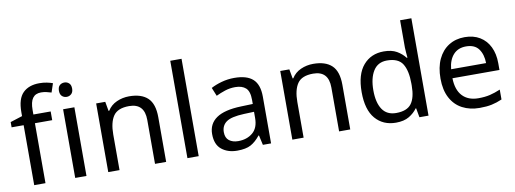

<svg xmlns="http://www.w3.org/2000/svg" viewBox="-61 -1115 3959 1476"><g transform="rotate(-10 1918.0 -377.5)"><path d="M332 -468H197V0H109V-468H15V-509L109 -539V-570Q109 -674 155 -719.5Q201 -765 283 -765Q315 -765 341.5 -759.5Q368 -754 387 -747L364 -678Q348 -683 327 -688Q306 -693 284 -693Q240 -693 218.5 -663.5Q197 -634 197 -571V-536H332ZM474 -737Q494 -737 509.5 -723.5Q525 -710 525 -681Q525 -653 509.5 -639Q494 -625 474 -625Q452 -625 437 -639Q422 -653 422 -681Q422 -710 437 -723.5Q452 -737 474 -737ZM517 -536V0H429V-536Z M945 -546Q1041 -546 1090 -499.5Q1139 -453 1139 -349V0H1052V-343Q1052 -472 932 -472Q843 -472 809 -422Q775 -372 775 -278V0H687V-536H758L771 -463H776Q802 -505 848 -525.5Q894 -546 945 -546Z M1393 0H1305V-760H1393Z M1766 -545Q1864 -545 1911 -502Q1958 -459 1958 -365V0H1894L1877 -76H1873Q1838 -32 1799.5 -11Q1761 10 1693 10Q1620 10 1572 -28.5Q1524 -67 1524 -149Q1524 -229 1587 -272.5Q1650 -316 1781 -320L1872 -323V-355Q1872 -422 1843 -448Q1814 -474 1761 -474Q1719 -474 1681 -461.5Q1643 -449 1610 -433L1583 -499Q1618 -518 1666 -531.5Q1714 -545 1766 -545ZM1792 -259Q1692 -255 1653.5 -227Q1615 -199 1615 -148Q1615 -103 1642.5 -82Q1670 -61 1713 -61Q1781 -61 1826 -98.5Q1871 -136 1871 -214V-262Z M2382 -546Q2478 -546 2527 -499.5Q2576 -453 2576 -349V0H2489V-343Q2489 -472 2369 -472Q2280 -472 2246 -422Q2212 -372 2212 -278V0H2124V-536H2195L2208 -463H2213Q2239 -505 2285 -525.5Q2331 -546 2382 -546Z M2932 10Q2832 10 2772 -59.5Q2712 -129 2712 -267Q2712 -405 2772.5 -475.5Q2833 -546 2933 -546Q2995 -546 3034.5 -523Q3074 -500 3099 -467H3105Q3104 -480 3101.5 -505.5Q3099 -531 3099 -546V-760H3187V0H3116L3103 -72H3099Q3075 -38 3035 -14Q2995 10 2932 10ZM2946 -63Q3031 -63 3065.5 -109.5Q3100 -156 3100 -250V-266Q3100 -366 3067 -419.5Q3034 -473 2945 -473Q2874 -473 2838.5 -416.5Q2803 -360 2803 -265Q2803 -169 2838.5 -116Q2874 -63 2946 -63Z M3564 -546Q3633 -546 3682.5 -516Q3732 -486 3758.5 -431.5Q3785 -377 3785 -304V-251H3418Q3420 -160 3464.5 -112.5Q3509 -65 3589 -65Q3640 -65 3679.5 -74.5Q3719 -84 3761 -102V-25Q3720 -7 3680 1.5Q3640 10 3585 10Q3509 10 3450.5 -21Q3392 -52 3359.5 -113.5Q3327 -175 3327 -264Q3327 -352 3356.5 -415Q3386 -478 3439.5 -512Q3493 -546 3564 -546ZM3563 -474Q3500 -474 3463.5 -433.5Q3427 -393 3420 -321H3693Q3692 -389 3661 -431.5Q3630 -474 3563 -474Z"/></g></svg>

Font: RS Noto Sans
Style: Regular
Weight: 400
Designer: Monotype Design Team
Foundry: Monotype Imaging Inc.
Version: Version 3.10